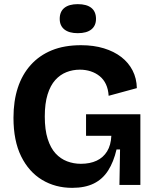

<svg xmlns="http://www.w3.org/2000/svg" viewBox="-20 -892 747 926"><path d="M328 14Q247 14 183 -24.5Q119 -63 82 -138Q45 -213 45 -324Q45 -405 66 -469Q87 -533 128.5 -579Q170 -625 230 -649.5Q290 -674 371 -674Q432 -674 481 -659Q530 -644 565 -617Q600 -590 619.5 -552Q639 -514 640 -467L504 -430Q502 -462 491 -485.5Q480 -509 461 -524.5Q442 -540 417.5 -548Q393 -556 365 -556Q331 -556 300.5 -544Q270 -532 246.5 -506Q223 -480 209.5 -436.5Q196 -393 196 -330Q196 -266 210 -222Q224 -178 248 -152Q272 -126 303.5 -114Q335 -102 370 -102Q414 -102 446 -117Q478 -132 496.5 -162Q515 -192 517 -237H395V-341H657V-220V0H556L559 -171H542Q528 -111 501.5 -69.5Q475 -28 432.5 -7Q390 14 328 14ZM355 -732Q313 -732 290.5 -750Q268 -768 268 -801Q268 -836 290.5 -854Q313 -872 355 -872Q398 -872 420.5 -854Q443 -836 443 -801Q443 -768 420.5 -750Q398 -732 355 -732Z"/></svg>

Font: Bricolage Grotesque 18pt
Style: Bold
Weight: 700
Designer: Mathieu Triay
Foundry: Atelier Triay
Version: Version 1.000;gftools[0.9.30]